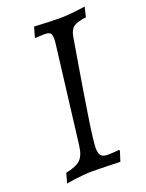

<svg xmlns="http://www.w3.org/2000/svg" viewBox="-128 -711 601 788"><g transform="rotate(-20 173.0 -317.0)"><path d="M256 -546Q247 -492 237 -433.5Q227 -375 218 -318.5Q209 -262 201.5 -213.5Q194 -165 190 -131.5Q186 -98 186 -85Q186 -60 195 -51Q204 -42 223 -42Q240 -42 257 -43.5Q274 -45 274 -45L276 -41L262 3Q262 3 249 2.5Q236 2 216.5 1.5Q197 1 175.5 0.5Q154 0 137 0Q119 0 99.5 2Q80 4 63.5 6Q47 8 36.5 10Q26 12 26 12L38 -31Q84 -40 102.5 -58Q121 -76 126 -118L178 -542Q182 -574 176.5 -585Q171 -596 149 -596Q139 -596 123.5 -595Q108 -594 108 -594Q108 -595 107.5 -595.5Q107 -596 107 -597L119 -640Q118 -640 138 -639Q158 -638 185.5 -637Q213 -636 232 -636Q249 -636 268 -637.5Q287 -639 303.5 -641Q320 -643 331 -644.5Q342 -646 342 -646L332 -603Q292 -598 276.5 -586.5Q261 -575 256 -546Z"/></g></svg>

Font: Alegreya
Style: Italic
Weight: 400
Italic angle: -7°
Designer: Juan Pablo del Peral
Foundry: Huerta Tipografica
Version: Version 2.009